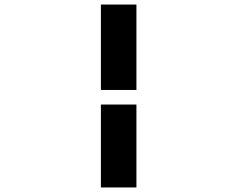

<svg xmlns="http://www.w3.org/2000/svg" viewBox="-20 -672 1040 843"><path d="M423 -277V-652H579V-277ZM423 151V-213H579V151Z"/></svg>

Font: Inconsolata UltraExpanded Black
Style: Regular
Weight: 900
Width: 9
Monospace: yes
Designer: Raph Levien, Cyreal, Brenton Simpson
Foundry: Raph Levien, Cyreal, Google
Version: Version 3.001; ttfautohint (v1.8.2.53-6de2)